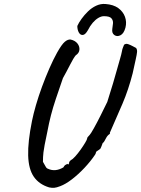

<svg xmlns="http://www.w3.org/2000/svg" viewBox="-20 -881 706 961"><path d="M226 57Q176 42 149.5 4Q123 -34 121 -102.5Q119 -171 140 -275Q147 -310 160 -355Q173 -400 190.5 -447.5Q208 -495 227.5 -539.5Q247 -584 266 -618Q289 -659 304.5 -672Q320 -685 334 -683Q356 -678 367.5 -663.5Q379 -649 377.5 -632Q376 -615 359 -604Q348 -591 330.5 -556.5Q313 -522 295 -490Q275 -432 260 -387.5Q245 -343 235 -304Q225 -265 217 -222Q208 -180 203.5 -156Q199 -132 197.5 -118.5Q196 -105 195.5 -95Q195 -85 195 -71Q203 -58 208 -48Q213 -38 221 -36Q238 -28 257 -29.5Q276 -31 297 -43Q302 -53 310 -57Q318 -61 318 -61Q320 -56 322.5 -58.5Q325 -61 326 -65Q325 -69 328 -72.5Q331 -76 335 -80Q343 -83 356.5 -98Q370 -113 383.5 -132Q397 -151 406.5 -167Q416 -183 416 -187Q416 -192 420 -196Q424 -200 429 -206Q434 -211 449.5 -238.5Q465 -266 483.5 -303Q502 -340 517 -371Q520 -382 528 -406.5Q536 -431 545.5 -463Q555 -495 564 -527.5Q573 -560 580.5 -585.5Q588 -611 590 -623Q592 -636 596 -644.5Q600 -653 601 -657Q610 -664 621.5 -660Q633 -656 644 -650Q655 -644 661 -641Q667 -633 666 -621Q665 -609 659.5 -584.5Q654 -560 644 -514Q623 -432 593.5 -363Q564 -294 530 -217Q530 -217 530 -216.5Q530 -216 530 -211Q518 -204 511 -190Q506 -181 502.5 -174.5Q499 -168 494 -165Q491 -156 488 -149Q485 -142 485 -142Q484 -137 478 -133Q472 -129 466 -125Q461 -123 460 -117Q459 -111 456 -107Q434 -74 403 -41Q372 -8 340 16.5Q308 41 281 51Q263 58 251.5 59Q240 60 226 57ZM542 -736Q544 -749 545.5 -763.5Q547 -778 538 -789Q529 -800 500 -800Q487 -800 472.5 -791.5Q458 -783 444.5 -767.5Q431 -752 420 -730Q407 -707 394.5 -706Q382 -705 374.5 -718.5Q367 -732 367 -751Q374 -767 388 -786.5Q402 -806 420.5 -824Q439 -842 461.5 -852.5Q484 -863 508 -861Q548 -858 572 -840.5Q596 -823 605.5 -797Q615 -771 608 -743Q600 -713 583 -704.5Q566 -696 552.5 -705.5Q539 -715 542 -736Z"/></svg>

Font: Caveat SemiBold
Style: Regular
Weight: 600
Designer: Pablo Impallari
Foundry: Pablo Impallari
Version: Version 2.000